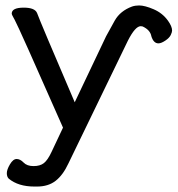

<svg xmlns="http://www.w3.org/2000/svg" viewBox="-20 -514 651 704"><path d="M116 170Q157 170 184 149Q211 128 231 85L449 -365Q476 -418 496 -418L503 -417Q531 -404 535 -381Q543 -355 561 -355Q571 -355 586 -365Q601 -375 606 -385.5Q611 -396 611 -402Q611 -417 596 -438Q576 -466 543.5 -480Q511 -494 490 -494Q476 -494 464 -490Q421 -474 401 -439L369 -381L254 -139Q127 -435 116 -466Q108 -486 67 -486Q23 -486 23 -464Q23 -460 34 -441Q48 -416 211 -46L169 43Q155 73 141 84Q127 95 103 95Q79 95 66.5 82Q54 69 41 69Q28 69 16.5 88.5Q5 108 5 121Q5 134 12 141Q47 170 106 170Z"/></svg>

Font: LXGW WenKai TC
Style: Bold
Weight: 700
Designer: LXGW / Fontworks Inc.
Foundry: LXGW / Fontworks Inc.
Version: Version 1.330;April 28, 2024